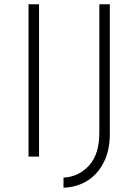

<svg xmlns="http://www.w3.org/2000/svg" viewBox="-20 -730 645 895"><path d="M113 -710H162V0H113ZM492 -107Q492 -28 463 28Q434 84 385.5 113.5Q337 143 276 145V98Q348 94 395.5 41Q443 -12 443 -110V-710H492Z"/></svg>

Font: Josefin Sans Thin Light
Style: Regular
Weight: 300
Version: Version 2.000